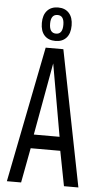

<svg xmlns="http://www.w3.org/2000/svg" viewBox="-61 -957 522 995"><g transform="rotate(5 200.0 -460.0)"><path d="M14 0 154 -707H246L386 0H311L276 -181H122L88 0ZM132 -253H266L200 -629ZM201 -746Q164 -746 143.5 -768.5Q123 -791 123 -833Q123 -874 143.5 -897Q164 -920 201 -920Q237 -920 257.5 -897Q278 -874 278 -833Q278 -791 257.5 -768.5Q237 -746 201 -746ZM201 -784Q235 -784 235 -833Q235 -881 201 -881Q166 -881 166 -833Q166 -784 201 -784Z"/></g></svg>

Font: Georama Condensed
Style: Regular
Weight: 400
Width: 3
Designer: Jean-Baptiste Levee
Foundry: Production Type
Version: Version 1.000